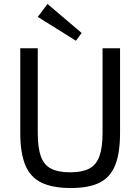

<svg xmlns="http://www.w3.org/2000/svg" viewBox="-20 -933 706 966"><path d="M584 -690V-264Q584 -164 560 -103Q536 -42 482 -14.5Q428 13 337 13Q244 13 188 -14.5Q132 -42 107 -103Q82 -164 82 -264V-690H170V-264Q170 -190 185.5 -146.5Q201 -103 237 -84.5Q273 -66 333 -66Q393 -66 428.5 -84.5Q464 -103 480 -146.5Q496 -190 496 -264V-690ZM219 -913 391 -767 362 -728 170 -848Z"/></svg>

Font: Exo 2
Style: Regular
Weight: 400
Designer: Natanael Gama
Foundry: Natanael Gama
Version: Version 2.010